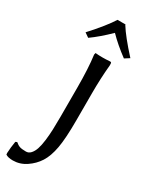

<svg xmlns="http://www.w3.org/2000/svg" viewBox="-274 -691 777 991"><g transform="rotate(30 114.5 -195.5)"><path d="M182.1 -251V-88.9Q182.1 18.1 171.6 75.9Q161.1 133.8 138.2 169.9Q115.2 205.6 79.1 229.7Q43 253.9 1 253.9Q-27.3 253.9 -42 244.1L-43 234.9Q-41.5 201.2 -35.2 164.1L-25.9 160.2Q-12.7 171.9 -0.2 176Q12.2 180.2 37.1 180.2Q53.2 180.2 65.2 167Q77.1 153.8 84.2 132.6Q91.3 111.3 95.5 78.1Q99.6 44.9 100.8 12Q102.1 -21 102.1 -64.9V-235.8Q102.1 -354 91.8 -429.2L94.2 -439.9Q113.8 -438 137.2 -438Q156.7 -438 181.2 -439.9Q187 -439.9 188.5 -437Q189.9 -434.1 189.9 -421.9Q182.1 -340.3 182.1 -251ZM154.8 -645V-642.1Q186.5 -590.8 263.2 -506.8L234.9 -488.8Q172.9 -534.7 128.9 -580.1Q70.8 -523.4 22 -488.8L-3.9 -506.8Q73.7 -591.8 106.9 -645Z"/></g></svg>

Font: Linear Smooth Low Contrast
Style: Regular
Weight: 500
Designer: Philipp H. Poll, Flanker
Foundry: Philipp H. Poll, reworked by Flanker
Version: Version 1.010 | FøM Fix